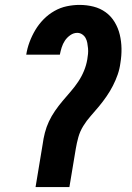

<svg xmlns="http://www.w3.org/2000/svg" viewBox="-20 -763 540 783"><path d="M263 0H125L154 -175Q157 -198 163 -221.5Q169 -245 179.5 -267.5Q190 -290 204.5 -311Q219 -332 235.5 -351.5Q252 -371 268.5 -390Q285 -409 299 -430Q313 -451 322.5 -474Q332 -497 336 -521Q338 -532 339 -543.5Q340 -555 339 -566Q338 -577 336 -588Q334 -599 329 -608Q324 -617 315 -623Q306 -629 295 -629Q280 -629 266.5 -619.5Q253 -610 244.5 -597Q236 -584 231.5 -569.5Q227 -555 224 -540H87Q91 -566 100.5 -591.5Q110 -617 124 -640.5Q138 -664 157.5 -684Q177 -704 201.5 -718Q226 -732 252.5 -737.5Q279 -743 304 -743Q334 -743 361.5 -736Q389 -729 411 -713Q433 -697 447.5 -673Q462 -649 468.5 -621.5Q475 -594 475.5 -565Q476 -536 471 -506Q468 -482 460 -459Q452 -436 440.5 -413.5Q429 -391 414.5 -370Q400 -349 383.5 -329Q367 -309 350 -290Q333 -271 319.5 -249Q306 -227 299.5 -203.5Q293 -180 289 -156Z"/></svg>

Font: Iosevka Heavy Oblique
Style: Regular
Weight: 900
Italic angle: -9°
Monospace: yes
Designer: Belleve Invis
Foundry: Belleve Invis
Version: Version 32.5.0; ttfautohint (v1.8.4)